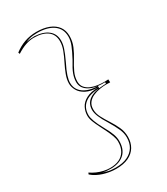

<svg xmlns="http://www.w3.org/2000/svg" viewBox="-230 -917 1008 1157"><g transform="rotate(-30 274.5 -338.0)"><path d="M220 -816Q270 -816 306.5 -801.5Q343 -787 362.5 -760Q382 -733 382 -695Q382 -657 367.5 -623Q353 -589 333.5 -558Q314 -527 299.5 -496Q285 -465 285 -433Q285 -407 299 -390.5Q313 -374 335 -365Q357 -356 381 -353Q405 -350 426 -350L453 -351L454 -330L426 -331Q406 -331 381.5 -327Q357 -323 335 -313.5Q313 -304 298.5 -286Q284 -268 284 -239Q284 -211 299 -182.5Q314 -154 333.5 -124Q353 -94 368 -61.5Q383 -29 383 7Q383 47 365 77Q347 107 312.5 123.5Q278 140 226 140Q204 140 182 136.5Q160 133 139 126.5Q118 120 99 110Q80 100 64 86L68 75Q87 88 108.5 97.5Q130 107 153 112Q176 117 197 117Q234 117 260.5 104.5Q287 92 302 66.5Q317 41 317 3Q317 -16 308.5 -39Q300 -62 288 -86.5Q276 -111 263.5 -135.5Q251 -160 242.5 -182.5Q234 -205 234 -224Q234 -253 247.5 -279.5Q261 -306 293 -323Q325 -340 379 -340Q327 -340 295 -356.5Q263 -373 249 -398Q235 -423 235 -447Q235 -475 247 -507Q259 -539 275.5 -571.5Q292 -604 304 -635.5Q316 -667 316 -696Q316 -744 282 -768.5Q248 -793 189 -793Q162 -793 132 -783Q102 -773 68 -751L64 -762Q81 -775 99 -785Q117 -795 136.5 -802Q156 -809 177 -812.5Q198 -816 220 -816ZM220 -808Q206 -808 192 -806.5Q178 -805 165 -801.5Q152 -798 140 -792Q156 -796 170.5 -797.5Q185 -799 198 -799Q257 -796 290.5 -769.5Q324 -743 324 -696Q324 -672 315 -644.5Q306 -617 284 -570Q261 -524 252 -496Q243 -468 243 -447Q243 -417 259.5 -395Q276 -373 307 -360.5Q338 -348 379 -348V-332Q315 -332 278.5 -304Q242 -276 242 -224Q242 -206 252 -179Q262 -152 283 -114Q307 -71 316 -45.5Q325 -20 325 3Q325 59 294 89.5Q263 120 206 123Q189 123 173 122Q157 121 139 116Q153 121 167.5 125Q182 129 196.5 130.5Q211 132 226 132Q276 132 308.5 116.5Q341 101 358 73.5Q375 46 375 7Q375 -22 362 -52Q349 -82 322 -127Q298 -165 287 -192Q276 -219 276 -239Q276 -285 311 -309Q346 -333 410 -335L428 -336V-346H405Q347 -347 312 -370.5Q277 -394 277 -433Q277 -459 287 -487Q297 -515 325 -560Q350 -607 362 -637Q374 -667 374 -695Q374 -749 333.5 -778.5Q293 -808 220 -808Z"/></g></svg>

Font: Kalnia Glaze Thin Light
Style: Regular
Weight: 300
Version: Version 1.110